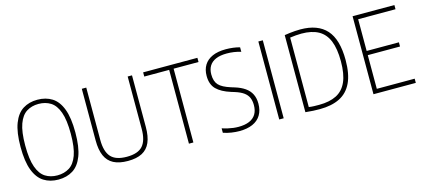

<svg xmlns="http://www.w3.org/2000/svg" viewBox="-52 -1005 3108 1415"><g transform="rotate(-15 1502.0 -297.5)"><path d="M259 7Q195.5 7 148.5 -22.5Q101.5 -52 75.8 -118.8Q50 -185.5 50 -297Q50 -409 75.8 -476Q101.5 -543 148.5 -572.5Q195.5 -602 259 -602Q323 -602 370 -572.5Q417 -543 442.5 -476Q468 -409 468 -297Q468 -185.5 442.5 -118.8Q417 -52 370 -22.5Q323 7 259 7ZM259 -25Q311.5 -25 350.8 -49.5Q390 -74 411.5 -133Q433 -192 433 -296Q433 -401.5 411.5 -461.2Q390 -521 350.8 -545.5Q311.5 -570 259 -570Q207 -570 168 -545.5Q129 -521 107.5 -462Q86 -403 86 -299Q86 -193.5 107.5 -133.8Q129 -74 168 -49.5Q207 -25 259 -25Z M789 7Q722.5 7 680 -15.2Q637.5 -37.5 617.2 -83.5Q597 -129.5 597 -201V-595H631V-196Q631 -107.5 667.8 -66.2Q704.5 -25 789 -25Q874 -25 910.5 -66.2Q947 -107.5 947 -196V-595H980V-201Q980 -129.5 960 -83.5Q940 -37.5 897.8 -15.2Q855.5 7 789 7Z M1255 0V-563H1065V-595H1479V-563H1289V0Z M1639 7Q1611.5 7 1579.2 2.2Q1547 -2.5 1517 -13V-47Q1539 -39.5 1560 -34.8Q1581 -30 1601.2 -27.5Q1621.5 -25 1641 -25Q1690 -25 1723.5 -39.2Q1757 -53.5 1774 -81.5Q1791 -109.5 1791 -151Q1791 -184 1780.5 -208Q1770 -232 1745.8 -249.5Q1721.5 -267 1680 -280L1654 -288Q1582 -310.5 1546 -346.8Q1510 -383 1510 -448Q1510 -496 1531.2 -530.5Q1552.5 -565 1594.2 -583.5Q1636 -602 1697 -602Q1722.5 -602 1752 -598.5Q1781.5 -595 1803 -588V-554Q1775.5 -562.5 1749.2 -566.2Q1723 -570 1696 -570Q1645.5 -570 1612.2 -555.8Q1579 -541.5 1562.5 -514.8Q1546 -488 1546 -450Q1546 -397.5 1571.5 -369.5Q1597 -341.5 1663 -321L1689 -313Q1734 -299 1764.5 -277.8Q1795 -256.5 1810.5 -225.8Q1826 -195 1826 -153Q1826 -101.5 1804.2 -65.8Q1782.5 -30 1740.8 -11.5Q1699 7 1639 7Z M1944 0V-595H1978V0Z M2253 4Q2227.5 4 2202.8 2.8Q2178 1.5 2144 -2V-590Q2162.5 -593 2182.8 -595.5Q2203 -598 2223.8 -599.5Q2244.5 -601 2265 -601Q2398 -601 2464 -527.5Q2530 -454 2530 -297Q2530 -190 2498.5 -123.8Q2467 -57.5 2405.2 -26.8Q2343.5 4 2253 4ZM2257 -28Q2336 -28 2388.8 -54.8Q2441.5 -81.5 2467.8 -140.8Q2494 -200 2494 -297Q2494 -392.5 2469.8 -452.5Q2445.5 -512.5 2394.8 -540.8Q2344 -569 2265 -569Q2244 -569 2222 -567Q2200 -565 2178 -562V-32Q2199 -29 2217.5 -28.5Q2236 -28 2257 -28Z M2663 0V-595H2982V-563H2697V-32H2986V0ZM2692 -289V-321H2943V-289Z"/></g></svg>

Font: Encode Sans SC Condensed Thin
Style: Regular
Weight: 100
Width: 3
Designer: Multiple Designers
Foundry: Impallari Type
Version: Version 3.002